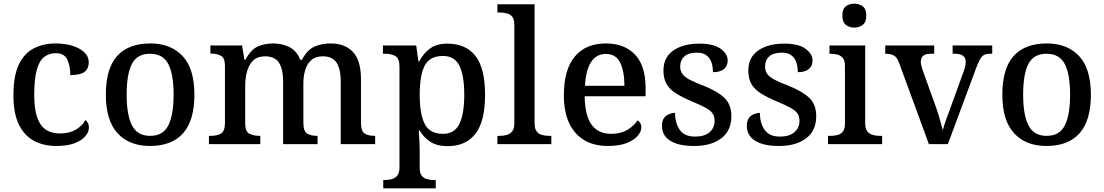

<svg xmlns="http://www.w3.org/2000/svg" viewBox="-20 -783 5999 1043"><path d="M286 10Q218 10 165.5 -17.5Q113 -45 83 -105.5Q53 -166 53 -265Q53 -373 83 -434Q113 -495 165 -521Q217 -547 282 -547Q330 -547 371 -535Q412 -523 437 -500Q462 -477 462 -444Q462 -410 439 -392.5Q416 -375 362 -375Q362 -423 346 -458.5Q330 -494 283 -494Q247 -494 220.5 -474Q194 -454 180 -404.5Q166 -355 166 -266Q166 -161 199 -109.5Q232 -58 308 -58Q356 -58 391.5 -78.5Q427 -99 444 -131Q463 -117 463 -90Q463 -66 443.5 -43Q424 -20 385 -5Q346 10 286 10Z M794 10Q683 10 619 -59Q555 -128 555 -269Q555 -410 616 -478.5Q677 -547 797 -547Q908 -547 972 -478.5Q1036 -410 1036 -269Q1036 -128 974.5 -59Q913 10 794 10ZM796 -45Q866 -45 894.5 -102Q923 -159 923 -269Q923 -380 894 -435.5Q865 -491 795 -491Q725 -491 696.5 -435.5Q668 -380 668 -269Q668 -159 697 -102Q726 -45 796 -45Z M1115 0V-45H1125Q1159 -45 1180.5 -57.5Q1202 -70 1202 -116V-425Q1202 -468 1180.5 -480Q1159 -492 1126 -492H1123V-536H1295L1308 -458H1313Q1343 -514 1380.5 -530.5Q1418 -547 1465 -547Q1514 -547 1553.5 -526.5Q1593 -506 1611 -458H1620Q1650 -514 1690 -530.5Q1730 -547 1777 -547Q1854 -547 1897.5 -500.5Q1941 -454 1941 -352V-117Q1941 -70 1961 -57.5Q1981 -45 2015 -45H2018V0H1831V-341Q1831 -406 1809 -441.5Q1787 -477 1733 -477Q1694 -477 1671 -456.5Q1648 -436 1638 -402.5Q1628 -369 1628 -330V-117Q1628 -70 1648.5 -57.5Q1669 -45 1702 -45H1705V0H1518V-341Q1518 -406 1496 -441.5Q1474 -477 1420 -477Q1379 -477 1355.5 -454.5Q1332 -432 1322 -395.5Q1312 -359 1312 -317V-111Q1312 -68 1335 -56.5Q1358 -45 1391 -45H1394V0Z M2062 240V195H2071Q2091 195 2109 190Q2127 185 2138.5 170.5Q2150 156 2150 125V-422Q2150 -467 2127 -479Q2104 -491 2072 -491H2060V-536H2241L2253 -449H2257Q2280 -493 2316 -519.5Q2352 -546 2410 -546Q2510 -546 2562.5 -479.5Q2615 -413 2615 -268Q2615 -123 2562.5 -56Q2510 11 2412 11Q2354 11 2317.5 -13Q2281 -37 2259 -75H2255Q2257 -48 2258.5 -14Q2260 20 2260 40V129Q2260 158 2271.5 172Q2283 186 2301 190.5Q2319 195 2339 195H2347V240ZM2387 -56Q2449 -56 2475.5 -110Q2502 -164 2502 -269Q2502 -373 2475.5 -426Q2449 -479 2387 -479Q2314 -479 2287 -426.5Q2260 -374 2260 -268Q2260 -164 2287 -110Q2314 -56 2387 -56Z M2682 0V-45H2695Q2715 -45 2733 -50Q2751 -55 2762.5 -69.5Q2774 -84 2774 -115V-649Q2774 -678 2762.5 -692Q2751 -706 2733 -710.5Q2715 -715 2695 -715H2682V-760H2884V-115Q2884 -84 2895 -69.5Q2906 -55 2924 -50Q2942 -45 2963 -45H2975V0Z M3282 10Q3168 10 3105.5 -62Q3043 -134 3043 -264Q3043 -405 3102.5 -476Q3162 -547 3272 -547Q3372 -547 3429.5 -486.5Q3487 -426 3487 -307V-260H3156Q3158 -153 3194.5 -104.5Q3231 -56 3300 -56Q3352 -56 3388.5 -78Q3425 -100 3443 -129Q3451 -125 3457.5 -115Q3464 -105 3464 -91Q3464 -69 3444.5 -45.5Q3425 -22 3384.5 -6Q3344 10 3282 10ZM3372 -317Q3372 -395 3349 -442.5Q3326 -490 3271 -490Q3219 -490 3190.5 -445.5Q3162 -401 3158 -317Z M3751 10Q3666 10 3621 -18.5Q3576 -47 3576 -99Q3576 -128 3588 -143Q3600 -158 3617 -164Q3634 -170 3647 -170Q3647 -115 3672.5 -78Q3698 -41 3755 -41Q3808 -41 3835 -65Q3862 -89 3862 -126Q3862 -150 3851.5 -166Q3841 -182 3814 -197Q3787 -212 3739 -232Q3687 -254 3652.5 -275.5Q3618 -297 3601 -326.5Q3584 -356 3584 -400Q3584 -471 3637.5 -508.5Q3691 -546 3779 -546Q3857 -546 3895 -518Q3933 -490 3933 -454Q3933 -425 3913 -408Q3893 -391 3853 -391Q3853 -441 3831.5 -469Q3810 -497 3766 -497Q3720 -497 3697.5 -476.5Q3675 -456 3675 -422Q3675 -397 3687.5 -380.5Q3700 -364 3727.5 -349.5Q3755 -335 3803 -317Q3878 -287 3915.5 -251Q3953 -215 3953 -152Q3953 -73 3898 -31.5Q3843 10 3751 10Z M4212 10Q4127 10 4082 -18.5Q4037 -47 4037 -99Q4037 -128 4049 -143Q4061 -158 4078 -164Q4095 -170 4108 -170Q4108 -115 4133.5 -78Q4159 -41 4216 -41Q4269 -41 4296 -65Q4323 -89 4323 -126Q4323 -150 4312.5 -166Q4302 -182 4275 -197Q4248 -212 4200 -232Q4148 -254 4113.5 -275.5Q4079 -297 4062 -326.5Q4045 -356 4045 -400Q4045 -471 4098.5 -508.5Q4152 -546 4240 -546Q4318 -546 4356 -518Q4394 -490 4394 -454Q4394 -425 4374 -408Q4354 -391 4314 -391Q4314 -441 4292.5 -469Q4271 -497 4227 -497Q4181 -497 4158.5 -476.5Q4136 -456 4136 -422Q4136 -397 4148.5 -380.5Q4161 -364 4188.5 -349.5Q4216 -335 4264 -317Q4339 -287 4376.5 -251Q4414 -215 4414 -152Q4414 -73 4359 -31.5Q4304 10 4212 10Z M4621 -633Q4593 -633 4574.5 -648Q4556 -663 4556 -698Q4556 -734 4574.5 -748.5Q4593 -763 4621 -763Q4647 -763 4666.5 -748.5Q4686 -734 4686 -698Q4686 -663 4666.5 -648Q4647 -633 4621 -633ZM4478 0V-45H4491Q4511 -45 4529 -49.5Q4547 -54 4558.5 -68Q4570 -82 4570 -111V-425Q4570 -454 4558.5 -468Q4547 -482 4529 -486.5Q4511 -491 4491 -491H4486V-536H4680V-115Q4680 -84 4691.5 -69.5Q4703 -55 4721 -50Q4739 -45 4759 -45H4772V0Z M4865 -439Q4854 -470 4837.5 -480.5Q4821 -491 4789 -491V-536H5055V-491H5034Q4982 -491 4982 -447Q4982 -438 4984.5 -428.5Q4987 -419 4990 -408L5058 -219Q5071 -184 5083 -143Q5095 -102 5102 -76Q5107 -98 5120.5 -135.5Q5134 -173 5146 -205L5217 -401Q5226 -428 5226 -447Q5226 -491 5168 -491H5155V-536H5370V-491H5356Q5329 -491 5315 -476.5Q5301 -462 5283 -414L5129 0H5026Z M5664 10Q5553 10 5489 -59Q5425 -128 5425 -269Q5425 -410 5486 -478.5Q5547 -547 5667 -547Q5778 -547 5842 -478.5Q5906 -410 5906 -269Q5906 -128 5844.5 -59Q5783 10 5664 10ZM5666 -45Q5736 -45 5764.5 -102Q5793 -159 5793 -269Q5793 -380 5764 -435.5Q5735 -491 5665 -491Q5595 -491 5566.5 -435.5Q5538 -380 5538 -269Q5538 -159 5567 -102Q5596 -45 5666 -45Z"/></svg>

Font: Noto Serif Toto Medium
Style: Regular
Weight: 500
Designer: Monotype Design Team
Foundry: Monotype Imaging Inc.
Version: Version 2.001; ttfautohint (v1.8.4.7-5d5b)